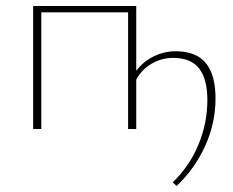

<svg xmlns="http://www.w3.org/2000/svg" viewBox="-20 -428 773 637"><path d="M566 189 553 177Q609 123 638.5 51.5Q668 -20 668 -96Q668 -166 640.5 -201Q613 -236 554 -236Q516 -236 482 -216Q448 -196 430 -160L417 -169Q432 -198 454.5 -217.5Q477 -237 505 -247.5Q533 -258 562 -258Q606 -258 635.5 -241.5Q665 -225 680 -190Q695 -155 695 -101Q695 -20 661 55.5Q627 131 566 189ZM90 0V-408H117V0ZM405 0V-408H432V0ZM103 -387V-408H419V-387Z"/></svg>

Font: Ysabeau Office Thin
Style: Regular
Weight: 250
Designer: Christian Thalmann (Catharsis Fonts)
Version: Version 2.001;gftools[0.9.30]; featfreeze: tnum,lnum,ss02